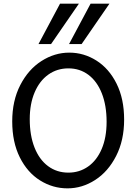

<svg xmlns="http://www.w3.org/2000/svg" viewBox="-20 -1011 753 1043"><path d="M351.6 -639.6Q290 -639.6 242.4 -605.7Q194.8 -571.8 168.2 -509.3Q141.6 -446.8 141.6 -363.8Q141.6 -275.4 167.5 -209.7Q193.4 -144 241 -108.6Q288.6 -73.2 351.6 -73.2Q411.6 -73.2 458.7 -106.4Q505.9 -139.6 532.5 -201.9Q559.1 -264.2 559.1 -349.1Q559.1 -438 533.2 -503.7Q507.3 -569.3 460.4 -604.5Q413.6 -639.6 351.6 -639.6ZM346.7 12.2Q266.6 12.2 197.8 -30.8Q128.9 -73.7 87.6 -156.2Q46.4 -238.8 46.4 -351.6Q46.4 -463.9 90.1 -548.8Q133.8 -633.8 205.1 -679.4Q276.4 -725.1 356.4 -725.1Q435.5 -725.1 503.9 -681.9Q572.3 -638.7 613.3 -556.4Q654.3 -474.1 654.3 -361.3Q654.3 -248.5 610.8 -163.6Q567.4 -78.6 496.8 -33.2Q426.3 12.2 346.7 12.2ZM408.7 -991.2 257.3 -771.5H189L306.2 -991.2ZM574.7 -991.2 423.3 -771.5H355L472.2 -991.2Z"/></svg>

Font: Lesson One
Style: Regular
Weight: 400
Designer: But Ko, Victor Gaultney, Annie Olsen, Julie Remington, Don Collingsworth, Eric Hays, Becca Hirsbrunner
Version: Version 1.100